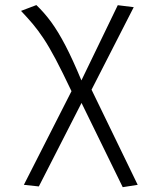

<svg xmlns="http://www.w3.org/2000/svg" viewBox="-20 -554 640 776"><path d="M127 -533.5Q159 -503 187 -464.8Q215 -426.5 244.2 -370.5Q273.5 -314.5 309 -229L350 -191.5L536.5 193L476 202.5L309.5 -138L269 -185.5Q231.5 -264.5 204.8 -315Q178 -365.5 156 -398.5Q134 -431.5 112.8 -456.8Q91.5 -482 65 -510ZM456 -533 520.5 -525 350 -191.5 309.5 -138 137 199.5 76.5 193 269 -185.5 309 -229Z"/></svg>

Font: Fira Code Light Light
Style: Regular
Weight: 300
Monospace: yes
Version: Version 5.002